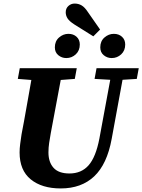

<svg xmlns="http://www.w3.org/2000/svg" viewBox="-20 -1040 799 1078"><path d="M321 18Q215 18 152.5 -33Q90 -84 90 -184Q90 -207 93.5 -233Q97 -259 101 -286L115 -360Q125 -417 135.5 -475Q146 -533 156 -591L80 -597L91 -657H411L400 -597L321 -591L265 -292Q260 -264 256 -237.5Q252 -211 252 -184Q252 -130 280.5 -98Q309 -66 370 -66Q437 -66 477.5 -112Q518 -158 538 -262L599 -592L511 -597L522 -657H759L748 -597L668 -592L607 -260Q581 -118 509 -50Q437 18 321 18ZM352 -714Q327 -714 307.5 -730Q288 -746 288 -774Q288 -809 311.5 -829.5Q335 -850 364 -850Q392 -850 410 -833.5Q428 -817 428 -790Q428 -756 405.5 -735Q383 -714 352 -714ZM504 -836 397 -903Q369 -921 359 -937Q349 -953 349 -971Q349 -993 364 -1006.5Q379 -1020 399 -1020Q421 -1020 438.5 -1009.5Q456 -999 473 -973L542 -874ZM607 -714Q582 -714 562.5 -730Q543 -746 543 -774Q543 -809 566.5 -829.5Q590 -850 619 -850Q647 -850 665 -833.5Q683 -817 683 -790Q683 -756 660.5 -735Q638 -714 607 -714Z"/></svg>

Font: Source Serif 4 SmText
Style: Bold Italic
Weight: 700
Italic angle: -12°
Designer: Frank Grießhammer
Foundry: Adobe
Version: Version 4.005;hotconv 1.1.0;makeotfexe 2.6.0